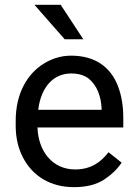

<svg xmlns="http://www.w3.org/2000/svg" viewBox="-20 -770 570 800"><path d="M288.1 9.8C340.3 9.8 382.3 -1 414.1 -22C445.8 -43 469.7 -66.4 486.8 -92.3L432.1 -135.7C398.9 -92.3 356.9 -64 293 -64C196.8 -64 139.2 -142.1 136.2 -238.8H493.7V-279.3C493.7 -328.6 486.3 -373 471.2 -412.1C440.9 -489.7 377.4 -538.1 276.4 -538.1C236.8 -538.1 199.7 -527.3 164.6 -506.3C93.8 -463.4 45.4 -381.3 45.4 -266.1V-245.6C45.4 -196.3 55.7 -152.3 75.7 -113.8C115.7 -36.6 189.9 9.8 288.1 9.8ZM276.4 -463.9C307.1 -463.9 331.5 -456.5 349.6 -442.4C385.3 -413.6 400.9 -366.2 403.3 -319.3V-312.5H139.2C151.4 -410.2 204.6 -463.9 276.4 -463.9ZM123.5 -750 249.5 -606.4H327.1L232.9 -750Z"/></svg>

Font: Vazirmatn
Style: Regular
Weight: 400
Designer: Saber Rastikerdar
Foundry: Saber Rastikerdar
Version: Version 33.003